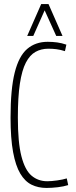

<svg xmlns="http://www.w3.org/2000/svg" viewBox="-20 -916 373 946"><path d="M32 -337Q32 -477 52.5 -558.5Q73 -640 114 -675Q155 -710 215 -710Q239 -710 261.5 -707Q284 -704 307 -696L300 -664Q278 -671 258.5 -673.5Q239 -676 218 -676Q183 -676 155 -660.5Q127 -645 107.5 -607.5Q88 -570 78 -504Q68 -438 68 -337Q68 -214 85.5 -146Q103 -78 135.5 -50.5Q168 -23 213 -23Q233 -23 261.5 -27Q290 -31 309 -37L316 -4Q294 3 264.5 6.5Q235 10 209 10Q168 10 135.5 -6Q103 -22 80 -60.5Q57 -99 44.5 -166.5Q32 -234 32 -337ZM114 -739 183 -896H219L288 -739H257L200 -865L144 -739Z"/></svg>

Font: Georama Condensed ExtraLight
Style: Regular
Weight: 200
Width: 3
Designer: Jean-Baptiste Levee
Foundry: Production Type
Version: Version 1.000